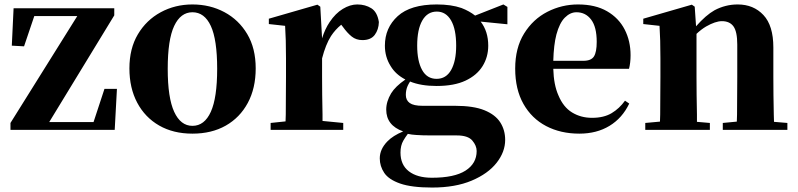

<svg xmlns="http://www.w3.org/2000/svg" viewBox="-20 -583 3581 862"><path d="M27 0V-31L327 -511H134L88 -375L33 -378L41 -546H493V-514L201 -35H400L449 -184H505L495 0Z M844 17Q758 17 694.5 -19.5Q631 -56 596 -122Q561 -188 561 -276Q561 -365 599 -429Q637 -493 701.5 -528Q766 -563 844 -563Q923 -563 987.5 -528.5Q1052 -494 1090 -430Q1128 -366 1128 -276Q1128 -187 1092.5 -121Q1057 -55 993.5 -19Q930 17 844 17ZM844 -18Q898 -18 926.5 -81Q955 -144 955 -274Q955 -405 926.5 -466.5Q898 -528 844 -528Q791 -528 762 -466.5Q733 -405 733 -274Q733 -144 762 -81Q791 -18 844 -18Z M1195 0V-31L1262 -38Q1262 -52 1263 -69Q1263 -111 1263.5 -157Q1264 -203 1264 -238V-321Q1264 -371 1263 -401Q1262 -431 1260 -467L1187 -475V-499L1405 -562L1418 -553L1426 -411Q1439 -453 1460 -484Q1486 -523 1519 -543Q1552 -563 1584 -563Q1620 -563 1647 -546Q1674 -529 1681 -484Q1680 -450 1662.5 -426.5Q1645 -403 1607 -403Q1579 -403 1559 -419Q1539 -435 1519 -463L1512 -472Q1485 -450 1466 -421Q1442 -383 1426 -321V-238Q1426 -203 1426.5 -157Q1427 -111 1428 -69Q1428 -53 1428 -40L1521 -31V0Z M1920 259Q1828 259 1776.5 241Q1725 223 1705 193Q1685 163 1685 128Q1685 87 1719 52Q1744 26 1790 7Q1714 -20 1714 -91Q1714 -127 1736 -164Q1755 -195 1800 -226Q1756 -249 1734 -286Q1708 -327 1708 -378Q1708 -458 1765.5 -510.5Q1823 -563 1941 -563Q2006 -563 2052 -547Q2088 -533 2113 -513L2240 -563L2258 -552V-474L2138 -486Q2172 -442 2172 -378Q2172 -327 2146.5 -286Q2121 -245 2070 -221Q2019 -197 1940 -197Q1870 -197 1821 -217Q1814 -206 1810 -197Q1802 -179 1802 -157Q1802 -133 1819.5 -120.5Q1837 -108 1877 -108H2023Q2106 -108 2155 -88Q2204 -68 2226 -33.5Q2248 1 2248 45Q2248 99 2209.5 148Q2171 197 2097.5 228Q2024 259 1920 259ZM1811 18Q1799 34 1791 48Q1778 70 1778 102Q1778 157 1815.5 186Q1853 215 1919 215Q2020 215 2070 183Q2120 151 2120 95Q2120 71 2100.5 48Q2081 25 2031 25H1920Q1874 25 1849 23Q1829 22 1811 18ZM1940 -229Q1983 -229 2005.5 -269Q2028 -309 2028 -378Q2028 -452 2005 -491.5Q1982 -531 1941 -531Q1899 -531 1876 -491Q1853 -451 1853 -378Q1853 -309 1875 -269Q1897 -229 1940 -229Z M2581 17Q2497 17 2432 -17Q2367 -51 2330 -116.5Q2293 -182 2293 -275Q2293 -368 2333 -432.5Q2373 -497 2437.5 -530Q2502 -563 2575 -563Q2653 -563 2705.5 -532.5Q2758 -502 2784.5 -450.5Q2811 -399 2811 -335Q2811 -301 2804 -274H2464Q2466 -202 2487 -155Q2509 -102 2548.5 -78Q2588 -54 2638 -54Q2691 -54 2726 -75Q2761 -96 2786 -131L2805 -118Q2774 -53 2716.5 -18Q2659 17 2581 17ZM2464 -310H2599Q2634 -310 2646.5 -329.5Q2659 -349 2659 -395Q2659 -462 2634 -495Q2609 -528 2568 -528Q2540 -528 2516 -504Q2492 -480 2478 -428Q2466 -382 2464 -310Z M2877 0V-31L2943 -37Q2943 -52 2944 -69Q2944 -111 2944.5 -157Q2945 -203 2945 -238V-321Q2945 -370 2944 -400.5Q2943 -431 2941 -467L2868 -475V-499L3086 -562L3099 -553L3105 -465Q3149 -515 3188 -537Q3237 -563 3292 -563Q3363 -563 3407.5 -515.5Q3452 -468 3452 -370V-238Q3452 -202 3452.5 -156Q3453 -110 3454 -68Q3454 -51 3455 -36L3515 -31V0H3225V-31L3288 -37Q3288 -51 3289 -68Q3289 -110 3289.5 -156Q3290 -202 3290 -238V-383Q3290 -441 3273 -464.5Q3256 -488 3221 -488Q3192 -488 3150 -464Q3128 -451 3107 -431V-238Q3107 -203 3107.5 -157Q3108 -111 3109 -69Q3109 -51 3109 -36L3167 -31V0Z"/></svg>

Font: Early Summer Mincho Heavy
Style: Regular
Weight: 900
Designer: GuiWonder
Version: Version 1.002